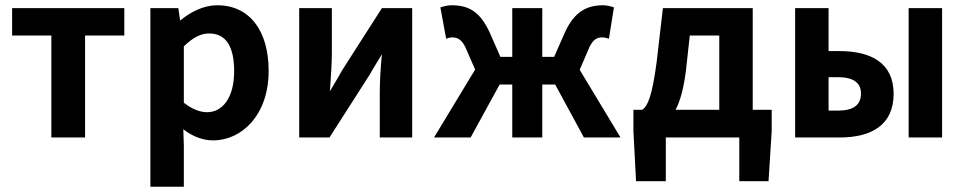

<svg xmlns="http://www.w3.org/2000/svg" viewBox="-20 -522 3670 729"><path d="M175 -387V0H303V-387H452V-491H26V-387Z M551 187H678V31L676 -31C711 -4 750 11 789 11C898 11 1000 -85 1000 -253C1000 -405 928 -502 805 -502C753 -502 704 -477 664 -444L657 -491H551ZM678 -346C712 -379 742 -395 774 -395C840 -395 869 -342 869 -252C869 -149 824 -96 766 -96C740 -96 710 -107 678 -132Z M1116 -491V0H1231L1384 -239C1389 -248 1395 -259 1402 -270C1411 -285 1421 -301 1430 -316C1425 -265 1422 -213 1422 -171V0H1545V-491H1430L1277 -252C1269 -236 1257 -217 1246 -198C1241 -190 1236 -182 1232 -175C1233 -181 1233 -188 1234 -195C1237 -239 1240 -283 1240 -320V-491Z M1628 0H1767L1877 -201H1925V0H2039V-201H2088L2197 0H2336L2181 -257L2212 -329C2229 -373 2246 -380 2268 -380C2273 -380 2280 -379 2292 -375L2311 -494C2297 -499 2282 -502 2270 -502C2207 -502 2160 -477 2124 -397L2084 -306H2039V-491H1925V-306H1880L1840 -397C1803 -479 1758 -502 1695 -502C1681 -502 1667 -499 1652 -494L1674 -375C1684 -379 1691 -380 1697 -380C1717 -380 1736 -373 1753 -329L1784 -258Z M2395 166H2508V0H2787V166H2898L2910 -24V-105H2838V-491H2497L2473 -285C2456 -155 2438 -117 2418 -105H2385V-24ZM2545 -105C2564 -141 2577 -192 2585 -259L2599 -387H2711V-105Z M2999 0H3168C3287 0 3373 -46 3373 -166C3373 -283 3287 -328 3168 -328H3126V-491H2999ZM3557 0V-491H3430V0ZM3161 -229C3220 -229 3249 -208 3249 -167C3249 -123 3220 -102 3161 -102H3126V-229Z"/></svg>

Font: Source Sans Pro SemBd
Style: Regular
Weight: 700
Designer: Paul D. Hunt
Foundry: Adobe Systems Incorporated
Version: Version 2.020;PS 2.0;hotconv 1.0.86;makeotf.lib2.5.63406